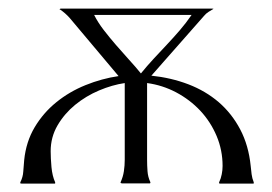

<svg xmlns="http://www.w3.org/2000/svg" viewBox="-20 -436 647 457"><path d="M509.8 -41Q509.8 -78.6 495.6 -112.3Q481.4 -146 456.8 -172.4Q432.1 -198.7 399.4 -216.1Q366.7 -233.4 330.1 -238.3V-55.7Q330.1 -42 331.1 -28.6Q332 -15.1 337.9 -2.4V-0.5L336.9 0.5H270Q269.5 0.5 268.6 0Q267.6 -0.5 267.1 -0.5V-2.4Q272.9 -15.1 274.9 -28.6Q276.9 -42 276.9 -55.7V-238.3Q247.1 -233.9 215.8 -220.7Q184.6 -207.5 158.9 -186.5Q133.3 -165.5 116.9 -137.5Q100.6 -109.4 100.6 -76.2Q100.6 -59.6 102.5 -38.3Q104.5 -17.1 111.3 -2V0.5L110.4 1H31.2Q30.3 1 29.8 0.7Q29.3 0.5 28.3 0.5V-2Q34.7 -14.6 35.4 -27.8Q36.1 -41 37.6 -55.2Q42 -98.6 62.5 -133.1Q83 -167.5 114 -192.6Q145 -217.8 183.6 -233.4Q222.2 -249 262.2 -254.9L146 -393.1Q135.7 -404.8 122.6 -413.6H121.1L124 -415.5H485.4Q486.3 -415.5 486.8 -415.3Q487.3 -415 488.3 -415Q482.4 -411.6 476.3 -407.7Q470.2 -403.8 465.8 -398.4L340.3 -255.9Q387.2 -251 428.2 -235.4Q469.2 -219.7 500.5 -192.9Q531.7 -166 551.8 -127.9Q571.8 -89.8 576.7 -41Q577.6 -30.8 578.9 -21.2Q580.1 -11.7 584 -2V0.5L583 1H503.9Q502.9 1 502.7 0.7Q502.4 0.5 501.5 0.5V-2Q505.9 -11.2 507.8 -21.2Q509.8 -31.2 509.8 -41ZM315.4 -261.2Q330.1 -279.3 345.7 -296.1Q361.3 -313 377.2 -329.8Q393.1 -346.7 408 -364Q422.9 -381.3 436 -400.4H204.1Q212.9 -382.8 226.8 -364.7Q240.7 -346.7 256.1 -328.9Q271.5 -311 287.1 -293.9Q302.7 -276.9 315.4 -261.2Z"/></svg>

Font: CAT Linz
Style: Regular
Weight: 400
Designer: Peter Wiegel
Foundry: Peter Wiegel
Version: Version 1.08